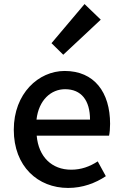

<svg xmlns="http://www.w3.org/2000/svg" viewBox="-20 -914 605 947"><path d="M316 13C388 13 451 -11 502 -45L462 -118C422 -92 380 -77 331 -77C236 -77 170 -140 161 -245H518C521 -258 523 -281 523 -303C523 -459 445 -564 299 -564C170 -564 48 -453 48 -274C48 -93 167 13 316 13ZM160 -324C171 -421 232 -474 301 -474C381 -474 424 -419 424 -324ZM292 -644 477 -817 397 -894 234 -701Z"/></svg>

Font: Noto Sans T Chinese Medium
Style: Regular
Weight: 500
Designer: Ryoko NISHIZUKA (kana & ideographs); Paul D. Hunt (Latin, Greek & Cyrillic); Wenlong ZHANG (bopomofo); Sandoll Communica
Foundry: Adobe Systems Incorporated
Version: Version 1.000;PS 1;hotconv 1.0.78;makeotf.lib2.5.61930